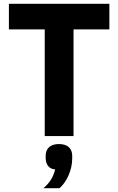

<svg xmlns="http://www.w3.org/2000/svg" viewBox="-20 -718 624 1013"><path d="M368 -563H557V-698H27V-563H216V0H368ZM291 42C247 42 221 64 221 104V115C221 144 233 173 271 176C261 216 243 246 209 275H294C332 242 361 179 361 118V104C361 64 335 42 291 42Z"/></svg>

Font: Braiins Sans
Style: Bold
Weight: 700
Designer: Mike Abbink, Paul van der Laan, Pieter van Rosmalen, Jiri Chlebus, Lubos Buracinsky
Foundry: Bold Monday, Sudetype
Version: Version 1.000;hotconv 1.0.109;makeotfexe 2.5.65596